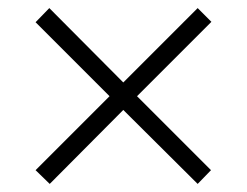

<svg xmlns="http://www.w3.org/2000/svg" viewBox="-20 -591 611 475"><path d="M469 -571 285 -387 102 -571 68 -536 251 -353 68 -170 103 -136 285 -319 469 -136 502 -170 319 -353 503 -537Z"/></svg>

Font: Noto Sans Lao Looped UI Light
Style: Regular
Weight: 300
Designer: Mark Frömberg, Ben Mitchell
Foundry: The Fontpad Ltd
Version: Version 1.001